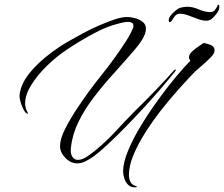

<svg xmlns="http://www.w3.org/2000/svg" viewBox="-20 -690 963 825"><path d="M312 12Q284 12 261 -11.5Q238 -35 238 -62Q238 -93 259 -134.5Q280 -176 308 -219Q358 -295 415.5 -366.5Q473 -438 522 -514Q533 -531 540 -544.5Q547 -558 551 -568Q553 -572 553 -575Q553 -578 553 -580Q553 -589 546.5 -592.5Q540 -596 531 -596Q522 -596 512 -594Q502 -592 494 -590Q439 -577 379.5 -544.5Q320 -512 269 -478Q225 -449 183.5 -409Q142 -369 115 -326Q88 -283 88 -246Q88 -227 97 -210Q100 -204 100 -202Q100 -201 99 -201Q97 -201 94 -203.5Q91 -206 89 -207Q79 -220 71 -243.5Q63 -267 64 -281Q69 -334 117.5 -388.5Q166 -443 239 -491Q251 -499 277 -514Q303 -529 336.5 -547Q370 -565 405.5 -580.5Q441 -596 472.5 -606.5Q504 -617 526 -617Q541 -617 560 -612Q579 -607 593 -596Q607 -585 607 -568Q607 -546 592 -521.5Q577 -497 553 -470Q512 -422 467.5 -373Q423 -324 383.5 -272.5Q344 -221 317.5 -167Q291 -113 285 -57Q285 -54 284.5 -51Q284 -48 284 -45Q284 -24 293 -13.5Q302 -3 315 -3Q334 -3 357.5 -19.5Q381 -36 395 -48Q438 -84 476 -125Q514 -166 553 -206Q596 -248 642.5 -296Q689 -344 729 -389Q731 -391 734.5 -391.5Q738 -392 733 -384Q710 -355 676 -315Q642 -275 601.5 -231Q561 -187 520.5 -145.5Q480 -104 444.5 -71Q409 -38 385 -20Q369 -8 349.5 2Q330 12 312 12ZM560 115Q541 115 530 103.5Q519 92 514 76Q509 60 509 46Q509 9 530.5 -43Q552 -95 586.5 -151.5Q621 -208 660.5 -262.5Q700 -317 736.5 -360.5Q773 -404 798 -429Q792 -437 792 -443Q792 -456 804 -467.5Q816 -479 831 -489Q846 -499 854 -505Q868 -504 885 -497Q902 -490 902 -474Q902 -460 885.5 -443.5Q869 -427 860 -419L830 -393Q823 -387 817.5 -382Q812 -377 808 -372Q783 -346 747.5 -306.5Q712 -267 675 -220Q638 -173 606 -123Q574 -73 554 -25.5Q534 22 534 62Q534 78 540.5 91.5Q547 105 565 110Q568 110 568 112Q568 115 560 115ZM708 -595Q707 -595 706 -598Q705 -601 705 -603Q705 -616 720 -631Q735 -646 742 -650Q749 -656 762.5 -658.5Q776 -661 785 -661Q808 -661 834.5 -649.5Q861 -638 884 -638Q896 -638 903.5 -647Q911 -656 916 -669Q920 -671 922 -666Q925 -650 911.5 -632.5Q898 -615 891 -610Q881 -601 866 -601Q850 -601 830 -608.5Q810 -616 790 -623.5Q770 -631 753 -631Q740 -631 732.5 -622Q725 -613 720 -604Q715 -595 708 -595Z"/></svg>

Font: The Nautigal
Style: Regular
Weight: 400
Designer: Robert E. Leuschke
Foundry: Robert E. Leuschke
Version: Version 1.100; ttfautohint (v1.8.3)